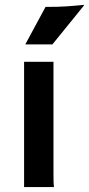

<svg xmlns="http://www.w3.org/2000/svg" viewBox="-20 -762 362 782"><path d="M165.5 -733.9Q192.9 -733.9 213.4 -734.4Q233.9 -734.9 251.5 -736.1Q269 -737.3 285.6 -738.8Q302.2 -740.2 321.8 -742.2L321.3 -738.8L193.4 -581.1H83ZM78.1 -510.3H197.8V-54.7Q197.8 -29.8 198.2 -18.1Q198.7 -6.3 199.7 0H78.1Z"/></svg>

Font: Hammersmith One
Style: Regular
Weight: 400
Designer: Nicole Fally
Foundry: Nicole Fally
Version: Version 1.002